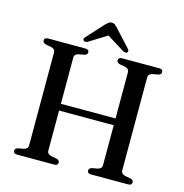

<svg xmlns="http://www.w3.org/2000/svg" viewBox="-125 -1002 1074 1118"><g transform="rotate(15 412.0 -443.0)"><path d="M180.5 -352H617.5V-311H180.5ZM247.5 -69.5Q247.5 -59 253.8 -52.5Q260 -46 272 -43L305.5 -37Q324 -32 324 -17.5Q324 -9.5 318.2 -4.8Q312.5 0 300.5 0H78.5Q66.5 0 60.8 -4.8Q55 -9.5 55 -17.5Q55 -32 73.5 -37L107 -43Q119 -46 125.2 -52.5Q131.5 -59 131.5 -69.5V-630.5Q131.5 -641 125.2 -647.5Q119 -654 107 -657L73.5 -663Q55 -668 55 -682.5Q55 -691 60.8 -695.5Q66.5 -700 78.5 -700H300.5Q312.5 -700 318.2 -695.5Q324 -691 324 -682.5Q324 -668 305.5 -663L272 -657Q260 -654 253.8 -647.5Q247.5 -641 247.5 -630.5ZM693 -69.5Q693 -59 699.5 -52.5Q706 -46 717.5 -43L751 -37Q769.5 -32 769.5 -17.5Q769.5 -9.5 764 -4.8Q758.5 0 746 0H524.5Q512 0 506.5 -4.8Q501 -9.5 501 -17.5Q501 -32 519 -37L552.5 -43Q564.5 -46 570.8 -52.5Q577 -59 577 -69.5V-630.5Q577 -641 570.8 -647.5Q564.5 -654 552.5 -657L519 -663Q501 -668 501 -682.5Q501 -691 506.5 -695.5Q512 -700 524.5 -700H746Q758.5 -700 764 -695.5Q769.5 -691 769.5 -682.5Q769.5 -668 751 -663L717.5 -657Q706 -654 699.5 -647.5Q693 -641 693 -630.5ZM432 -820H392.5L516.5 -743Q533 -733 543 -740.5Q547 -743.5 547.2 -749.5Q547.5 -755.5 541 -762.5L447.5 -864.5Q438.5 -874 431 -879.8Q423.5 -885.5 412.5 -885.5Q401.5 -885.5 393.8 -879.8Q386 -874 376.5 -864.5L283.5 -762.5Q276.5 -755.5 277.2 -749.5Q278 -743.5 282 -740.5Q291.5 -733 308 -743Z"/></g></svg>

Font: Fraunces 20pt
Style: Regular
Weight: 400
Version: Version 1.000;[b76b70a41]